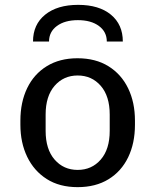

<svg xmlns="http://www.w3.org/2000/svg" viewBox="-20 -761 640 791"><path d="M300 10Q225 10 172.5 -23.5Q120 -57 92 -115Q64 -173 64 -247V-264Q64 -340 92 -398Q120 -456 173 -488.5Q226 -521 299 -521Q374 -521 427 -488Q480 -455 508 -397Q536 -339 536 -264V-247Q536 -171 508 -113Q480 -55 427 -22.5Q374 10 300 10ZM300 -61Q358 -61 395 -103.5Q432 -146 432 -222V-289Q432 -365 395 -407.5Q358 -450 300 -450Q242 -450 205 -407.5Q168 -365 168 -289V-222Q168 -146 205 -103.5Q242 -61 300 -61ZM116 -590Q116 -660 166 -700.5Q216 -741 302 -741Q388 -741 437 -700.5Q486 -660 486 -590H420Q420 -630 387.5 -654Q355 -678 301 -678Q247 -678 214.5 -654Q182 -630 182 -590Z"/></svg>

Font: Chivo Mono
Style: Regular
Weight: 400
Monospace: yes
Designer: Hector Gatti
Foundry: Omnibus-Type
Version: Version 1.008; ttfautohint (v1.8.4.7-5d5b)